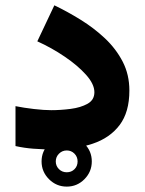

<svg xmlns="http://www.w3.org/2000/svg" viewBox="-20 -566 548 726"><path d="M137.2 44.4Q137.2 5.4 165.3 -22.5Q193.4 -50.3 232.4 -50.3Q271.5 -50.3 299.3 -22.5Q327.1 5.4 327.1 44.4Q327.1 83.5 299.3 111.6Q271.5 139.6 232.4 139.6Q193.4 139.6 165.3 111.6Q137.2 83.5 137.2 44.4ZM190.9 44.4Q190.9 61.5 202.9 73.5Q214.8 85.4 232.4 85.4Q250 85.4 261.7 73.7Q273.4 62 273.4 44.4Q273.4 26.9 261.5 14.9Q249.5 2.9 232.4 2.9Q215.3 2.9 203.1 15.1Q190.9 27.3 190.9 44.4ZM173.8 -149.4Q209.5 -149.4 247.3 -154.3Q285.2 -159.2 311 -173.6Q336.9 -188 336.9 -217.3Q336.9 -248 305.4 -283.2Q273.9 -318.4 224.6 -351.8Q175.3 -385.3 121.1 -409.7L185.5 -545.9Q235.4 -522 285.4 -491Q335.4 -460 377.2 -420.7Q418.9 -381.3 444.1 -332.5Q469.2 -283.7 469.2 -223.6Q469.2 -142.1 432.4 -93.3Q395.5 -44.4 330.6 -22.7Q265.6 -1 181.2 -1Q140.6 -1 106.2 -3.7Q71.8 -6.3 38.6 -13.7V-164.6Q70.3 -158.2 108.4 -153.8Q146.5 -149.4 173.8 -149.4Z"/></svg>

Font: Vazirmatn UI Black
Style: Regular
Weight: 900
Designer: Saber Rastikerdar
Foundry: Saber Rastikerdar
Version: Version 33.003